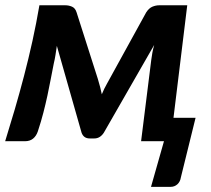

<svg xmlns="http://www.w3.org/2000/svg" viewBox="-28 -534 799 726"><path d="M711.5 -88.5 656 136.5Q653.5 153 642.8 162.8Q632 172.5 617.5 172.5H543L592 0H505.5L544 -308Q545.5 -320.5 548.2 -335Q551 -349.5 555 -364L364.5 -32Q358 -22 349 -16.2Q340 -10.5 328.5 -10.5H311Q288.5 -10.5 280.5 -32L187 -360.5Q184.5 -344 181.8 -326.2Q179 -308.5 175.5 -294.5Q169 -263 163.5 -233Q158 -203 151.2 -172Q144.5 -141 136 -108Q127.5 -75 115 -37Q109 -19.5 97 -9.8Q85 0 66.5 0H-8.5Q9.5 -58 27.8 -120.2Q46 -182.5 63 -247.5Q80 -312.5 94.8 -379.5Q109.5 -446.5 121 -514H219.5Q232 -514 244.2 -508.8Q256.5 -503.5 261.5 -487.5L342 -235.5Q352 -202.5 357 -177.5Q365.5 -198.5 377 -218.5L525 -487.5Q535.5 -503.5 548.5 -508.8Q561.5 -514 573.5 -514H680L628 -88.5Z"/></svg>

Font: Lato 2
Style: Bold Italic
Weight: 700
Italic angle: -7°
Designer: Lukasz Dziedzic with Adam Twardoch and Botio Nikoltchev
Foundry: tyPoland Lukasz Dziedzic
Version: Version 2.015; 2015-08-06; http://www.latofonts.com/